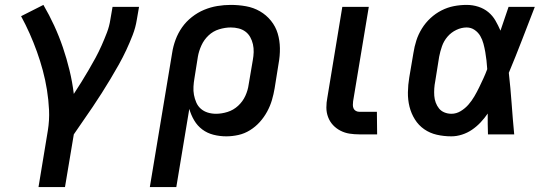

<svg xmlns="http://www.w3.org/2000/svg" viewBox="-20 -548 2240 783"><path d="M137 215 175 -15Q182 -58 180 -99.5Q178 -141 171.5 -181.5Q165 -222 154.5 -261Q144 -300 130.5 -337.5Q117 -375 101 -411Q85 -447 66 -482L157 -528Q181 -487 201 -443.5Q221 -400 236.5 -354.5Q252 -309 263.5 -261.5Q275 -214 281 -165Q297 -189 312 -213.5Q327 -238 341.5 -262.5Q356 -287 369.5 -312Q383 -337 394.5 -363Q406 -389 416 -415Q426 -441 430 -468L439 -520H547L538 -468Q533 -436 521 -405Q509 -374 495 -344Q481 -314 464.5 -284.5Q448 -255 430.5 -226Q413 -197 395 -168.5Q377 -140 358 -112Q339 -84 319.5 -56Q300 -28 281 0L245 215Z M591 215 682 -332Q686 -359 696 -386Q706 -413 722.5 -436.5Q739 -460 762.5 -478.5Q786 -497 812.5 -508Q839 -519 866.5 -523.5Q894 -528 921 -528Q953 -528 983.5 -522.5Q1014 -517 1040 -502Q1066 -487 1085 -463.5Q1104 -440 1112.5 -411.5Q1121 -383 1121.5 -351.5Q1122 -320 1116 -288L1100 -188Q1096 -164 1089 -140Q1082 -116 1069.5 -93Q1057 -70 1039.5 -50.5Q1022 -31 999.5 -17Q977 -3 952 2.5Q927 8 903 8Q876 8 850.5 1.5Q825 -5 805 -20Q785 -35 772 -57Q759 -79 752 -104L699 215ZM861 -84Q884 -84 908 -91.5Q932 -99 951 -116.5Q970 -134 980.5 -157Q991 -180 994 -203L1011 -303Q1014 -319 1014.5 -335.5Q1015 -352 1011.5 -367.5Q1008 -383 1000.5 -396.5Q993 -410 981 -419Q969 -428 953.5 -432Q938 -436 921 -436Q898 -436 873.5 -428.5Q849 -421 830.5 -403.5Q812 -386 801.5 -363Q791 -340 787 -317L773 -229Q770 -212 769 -194.5Q768 -177 771 -161Q774 -145 780.5 -130Q787 -115 799 -104.5Q811 -94 827 -89Q843 -84 861 -84Z M1518 0H1446Q1425 0 1405.5 -3Q1386 -6 1368.5 -15Q1351 -24 1338 -38Q1325 -52 1318 -70.5Q1311 -89 1311 -109.5Q1311 -130 1315 -150L1376 -520H1484L1420 -135Q1419 -128 1419 -120Q1419 -112 1422 -105.5Q1425 -99 1431.5 -95.5Q1438 -92 1446 -92H1517Z M1821 8Q1790 8 1761.5 1.5Q1733 -5 1710 -21Q1687 -37 1672 -61Q1657 -85 1650 -113Q1643 -141 1643.5 -171.5Q1644 -202 1649 -232L1666 -332Q1670 -358 1678 -383Q1686 -408 1700.5 -431.5Q1715 -455 1735.5 -474Q1756 -493 1780.5 -505.5Q1805 -518 1831 -523Q1857 -528 1883 -528Q1908 -528 1931 -520.5Q1954 -513 1971.5 -498.5Q1989 -484 2000.5 -464Q2012 -444 2021 -423Q2029 -447 2037.5 -471.5Q2046 -496 2054 -520H2161Q2135 -453 2109 -385.5Q2083 -318 2055 -251Q2062 -189 2066.5 -126Q2071 -63 2077 0H1970Q1969 -21 1969 -42.5Q1969 -64 1969 -85Q1956 -66 1940 -49Q1924 -32 1905 -19Q1886 -6 1864 1Q1842 8 1821 8ZM1821 -84Q1841 -84 1859 -95Q1877 -106 1890.5 -121.5Q1904 -137 1914.5 -155Q1925 -173 1934 -191.5Q1943 -210 1951.5 -228.5Q1960 -247 1967 -266Q1966 -283 1964 -301Q1962 -319 1959 -336Q1956 -353 1951.5 -370Q1947 -387 1938.5 -401.5Q1930 -416 1915.5 -426Q1901 -436 1883 -436Q1862 -436 1841 -426Q1820 -416 1805 -398.5Q1790 -381 1782.5 -359.5Q1775 -338 1771 -317L1755 -217Q1752 -202 1751 -187Q1750 -172 1751 -157.5Q1752 -143 1757 -129.5Q1762 -116 1770.5 -105.5Q1779 -95 1792.5 -89.5Q1806 -84 1821 -84Z"/></svg>

Font: Iosevka Aile Semibold
Style: Italic
Weight: 600
Italic angle: -9°
Designer: Belleve Invis
Foundry: Belleve Invis
Version: Version 31.1.0; ttfautohint (v1.8.4)